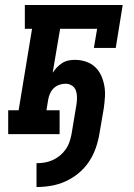

<svg xmlns="http://www.w3.org/2000/svg" viewBox="-20 -540 540 773"><path d="M127 213V117Q143 117 159 114.5Q175 112 191 105Q207 98 220.5 87Q234 76 244 62Q254 48 259.5 32Q265 16 268 0Q273 -30 278 -60Q283 -90 288 -120Q290 -134 290 -148.5Q290 -163 285.5 -175.5Q281 -188 269.5 -195.5Q258 -203 244 -203Q231 -203 218.5 -198.5Q206 -194 196.5 -185Q187 -176 181.5 -163.5Q176 -151 174 -139L167 -96H220V0H13V-96H55L109 -424H80V-520H474L446 -347H358L371 -424H222L192 -247Q200 -259 209.5 -269Q219 -279 231 -286.5Q243 -294 256 -296.5Q269 -299 282 -299Q304 -299 325.5 -292Q347 -285 362.5 -270.5Q378 -256 387 -236.5Q396 -217 400 -195Q404 -173 402.5 -150Q401 -127 398 -105L380 0Q375 29 365 57.5Q355 86 337.5 112Q320 138 295.5 158Q271 178 243 190.5Q215 203 185.5 208Q156 213 127 213Z"/></svg>

Font: Iosevka Gothic
Style: Bold Italic
Weight: 700
Italic angle: -9°
Monospace: yes
Designer: Belleve Invis
Foundry: Belleve Invis
Version: Version 15.5.1; ttfautohint (v1.8.4)